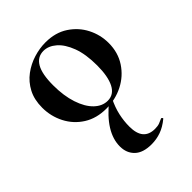

<svg xmlns="http://www.w3.org/2000/svg" viewBox="-195 -501 879 879"><g transform="rotate(-45 244.5 -62.0)"><path d="M268 275Q213 275 185.5 248.5Q158 222 158 179Q158 133 186.5 87Q215 41 274 -6L288 -1Q269 37 261 73.5Q253 110 253 145Q253 191 272 213.5Q291 236 329 236Q347 236 359 231.5Q371 227 381 222Q384 220 387.5 224Q391 228 388 230Q359 254 329.5 264.5Q300 275 268 275ZM237 13Q174 13 128 -16Q82 -45 57 -93.5Q32 -142 32 -198Q32 -250 52 -288Q72 -326 105 -350.5Q138 -375 177 -387Q216 -399 254 -399Q318 -399 363.5 -369Q409 -339 433 -292Q457 -245 457 -192Q457 -131 426.5 -84.5Q396 -38 346 -12.5Q296 13 237 13ZM267 -8Q307 -8 327 -47Q347 -86 347 -157Q347 -230 328.5 -279Q310 -328 281 -353Q252 -378 220 -378Q181 -378 160.5 -343Q140 -308 140 -235Q140 -167 157 -115.5Q174 -64 203 -36Q232 -8 267 -8Z"/></g></svg>

Font: Cormorant
Style: Bold
Weight: 700
Designer: Christian Thalmann (Catharsis Fonts)
Foundry: Catharsis Fonts
Version: Version 4.000